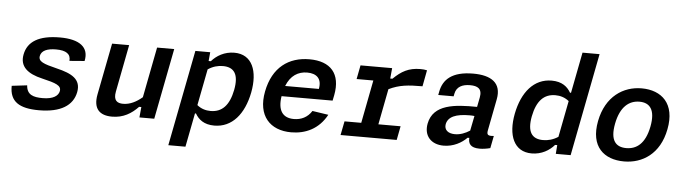

<svg xmlns="http://www.w3.org/2000/svg" viewBox="-54 -1001 5067 1424"><g transform="rotate(5 2480.0 -289.0)"><path d="M362 -539.5C203.5 -539.5 121.5 -487 103 -390.5C85 -299.5 147 -249.5 256 -224.5C360 -200 402.5 -185 394.5 -142.5C387.5 -108 351.5 -80 271.5 -80C202 -80 154 -94.5 149.5 -164.5L35.5 -151C33.5 -33 106 12 252 12C413 12 503.5 -45 523.5 -146.5C542 -243.5 471 -281.5 357.5 -308.5C257 -333 216 -348 224 -390C231.5 -430 274 -448.5 340 -448.5C415.5 -448.5 451 -423.5 446 -372.5L558 -381.5C581 -486 506 -539.5 362 -539.5Z M750 -527.5 675 -143C654 -33.5 705 12 796.5 12C880 12 940.5 -25.5 990.5 -78H1007L999.5 0H1110L1212.5 -527.5H1085L1012 -151.5C968.5 -114.5 921 -90 870 -90C826 -90 796 -108.5 809 -176L877 -527.5Z M1809.5 -256.5C1840.5 -417.5 1793 -539.5 1659.5 -539.5C1586 -539.5 1527.5 -504 1491 -461.5H1474.5L1480.5 -527.5H1370L1231 186.5H1358.5L1407.5 -65.5H1415C1439.5 -23 1480.5 12 1557.5 12C1690 12 1777.5 -93.5 1809.5 -256.5ZM1420 -128.5 1472.5 -399C1509 -423.5 1547 -433.5 1583.5 -433.5C1668.5 -433.5 1704 -380.5 1682 -265C1659 -147.5 1605.5 -93.5 1521 -93.5C1485.5 -93.5 1450 -103.5 1420 -128.5Z M1911 -273C1875.5 -90 1972.5 12 2129.5 12C2236 12 2334.5 -32 2393.5 -141.5L2274 -159.5C2242.5 -110 2195.5 -88 2141.5 -88C2056.5 -88 2019.5 -143.5 2036 -249H2416L2424.5 -290.5C2455.5 -452 2376.5 -539.5 2219 -539.5C2065 -539.5 1946.5 -456 1911 -273ZM2056 -326.5C2087 -405.5 2143 -440 2210.5 -440C2280.5 -440 2322 -404 2307 -326.5Z M2835 -527.5H2599.5L2579.5 -424H2704L2642 -103.5H2517.5L2497 0H2915L2935 -103.5H2769.5L2821 -369.5C2899.5 -407.5 2965.5 -413 3071 -413L3094 -534C3079 -537.5 3063.5 -539 3044 -539C2958 -539 2903.5 -508 2844 -449.5H2827.5Z M3438.5 -539.5C3280 -539.5 3215.5 -475.5 3198 -385L3193 -359H3307.5L3311.5 -379.5C3322 -432 3365.5 -452 3422 -452C3478.5 -452 3514 -433.5 3501.5 -367.5L3487.5 -296C3321.5 -298.5 3161 -286.5 3133 -141C3115.5 -50 3170.5 12 3265 12C3337.5 12 3399 -22.5 3437.5 -62H3450C3447.5 -20 3464 11 3533 11C3556.5 11 3582.5 7.5 3612 0L3630 -92C3585.5 -87.5 3576 -96.5 3582.5 -130L3628 -365C3652 -488.5 3571.5 -539.5 3438.5 -539.5ZM3267 -148.5C3278.5 -204.5 3336 -229 3438 -229C3450.5 -229 3462.5 -228.5 3474 -227L3452 -116.5C3418 -94.5 3380.5 -80 3341 -80C3289 -80 3259.5 -106.5 3267 -148.5Z M3770.5 -270C3739.5 -109.5 3787 12.5 3920.5 12.5C3994 12.5 4052.5 -23 4088.5 -65.5H4104.5L4099.5 0H4210L4358.5 -765H4231.5L4172.5 -461H4165C4140.5 -503.5 4099.5 -538.5 4022.5 -538.5C3890 -538.5 3802.5 -433 3770.5 -270ZM3898 -262C3921 -379 3974.5 -433 4059 -433C4094.5 -433 4130 -423 4160.5 -398L4108 -127.5C4071 -103.5 4033.5 -93.5 3996.5 -93.5C3911.5 -93.5 3876 -146 3898 -262Z M4908.5 -253.5C4946.5 -447 4841 -539.5 4692 -539.5C4556.5 -539.5 4427 -457 4390.5 -270C4353 -76.5 4459 12 4608 12C4744 12 4872.5 -66.5 4908.5 -253.5ZM4781 -262C4756 -133.5 4692.5 -88 4616 -88C4539.5 -88 4493 -133.5 4518 -262C4543 -390.5 4608 -439.5 4684.5 -439.5C4760.5 -439.5 4806 -390.5 4781 -262Z"/></g></svg>

Font: Monaspace Neon SemiBold
Style: Italic
Weight: 600
Italic angle: -11°
Designer: Riley Cran & the Lettermatic Team
Foundry: Lettermatic
Version: Version 1.200 (Monaspace Neon)